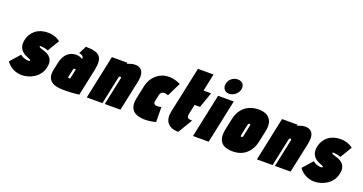

<svg xmlns="http://www.w3.org/2000/svg" viewBox="-39 -1400 3918 2074"><g transform="rotate(20 1920.0 -362.5)"><path d="M395 -332 476 -467Q462 -479 440 -490Q418 -501 391.5 -507.5Q365 -514 335 -514Q291 -514 255 -502.5Q219 -491 192 -469.5Q165 -448 147 -418.5Q129 -389 121 -352Q114 -318 118 -292.5Q122 -267 133.5 -249Q145 -231 160.5 -218.5Q176 -206 193 -198Q210 -190 224 -184.5Q238 -179 246.5 -174.5Q255 -170 254 -165Q253 -162 251 -160Q249 -158 246 -157.5Q243 -157 239.5 -156.5Q236 -156 231 -156Q216 -156 198.5 -161Q181 -166 166 -174Q151 -182 142 -191L41 -77Q73 -33 119.5 -9Q166 15 221 15Q256 15 293 4Q330 -7 362.5 -28.5Q395 -50 419 -83Q443 -116 452 -160Q460 -197 455 -222.5Q450 -248 436.5 -265.5Q423 -283 405 -294Q387 -305 368 -311.5Q349 -318 332.5 -323Q316 -328 307 -332Q298 -336 299 -343Q299 -345 300 -346Q301 -347 303 -348Q305 -349 308 -349Q311 -349 315 -349Q330 -349 346 -346Q362 -343 375.5 -339Q389 -335 395 -332Z M775 -371Q771 -375 761 -380Q751 -385 736 -389Q721 -393 702 -393Q675 -393 650 -384.5Q625 -376 604.5 -358Q584 -340 568.5 -312Q553 -284 545 -246L526 -156Q516 -108 525 -76Q534 -44 558.5 -24.5Q583 -5 618.5 3Q654 11 697 11Q717 11 736 10.5Q755 10 773.5 9.5Q792 9 809.5 7.5Q827 6 844.5 4Q862 2 879 0L944 -307Q956 -365 953 -404Q950 -443 929.5 -466.5Q909 -490 869 -500Q829 -510 769 -510L724 -420Q733 -420 743 -417Q753 -414 761.5 -408.5Q770 -403 774 -393.5Q778 -384 775 -371ZM750 -240 727 -131Q727 -131 726 -130.5Q725 -130 723.5 -130Q722 -130 720.5 -129.5Q719 -129 717 -128.5Q715 -128 713 -128Q710 -128 708 -128.5Q706 -129 704.5 -130.5Q703 -132 702.5 -134Q702 -136 702 -138L722 -232Q723 -235 724 -237.5Q725 -240 727 -241.5Q729 -243 731 -244Q733 -245 736 -245Q739 -245 741.5 -244.5Q744 -244 746.5 -243Q749 -242 750 -240Z M1240 -320 1172 1H1352L1426 -346Q1434 -385 1433 -413Q1432 -441 1424 -459.5Q1416 -478 1403 -489Q1390 -500 1374.5 -505Q1359 -510 1342 -510Q1317 -510 1298 -505.5Q1279 -501 1266.5 -495.5Q1254 -490 1248 -486L1251 -501H1071L965 1H1145L1215 -328Q1218 -330 1220.5 -331Q1223 -332 1225.5 -332.5Q1228 -333 1230 -333Q1233 -333 1235 -332Q1237 -331 1238.5 -329Q1240 -327 1240.5 -325Q1241 -323 1240 -320Z M1781 -320 1859 -479Q1831 -493 1800 -502Q1769 -511 1736 -512Q1674 -514 1626 -489Q1578 -464 1547 -420.5Q1516 -377 1504 -320L1473 -174Q1460 -110 1475 -69.5Q1490 -29 1529 -9.5Q1568 10 1625 12Q1659 13 1693.5 8Q1728 3 1760 -5L1758 -176Q1758 -176 1754 -175Q1750 -174 1742.5 -173.5Q1735 -173 1727 -172Q1719 -171 1711 -171Q1700 -171 1691.5 -173.5Q1683 -176 1678 -181.5Q1673 -187 1671 -195.5Q1669 -204 1672 -215L1688 -291Q1691 -306 1699.5 -315Q1708 -324 1719.5 -328Q1731 -332 1744 -331Q1755 -330 1764.5 -327.5Q1774 -325 1781 -320Z M2062 -204 2087 -321H2149L2212 -500H2125L2167 -700H1988L1875 -169Q1857 -84 1895 -36.5Q1933 11 2020 13L2120 -153Q2097 -153 2082.5 -157.5Q2068 -162 2063 -173Q2058 -184 2062 -204Z M2186 0H2366L2472 -501H2292ZM2433 -740Q2394 -740 2363.5 -715.5Q2333 -691 2325 -652Q2317 -615 2336.5 -588.5Q2356 -562 2395 -562Q2433 -562 2465 -588.5Q2497 -615 2505 -652Q2513 -691 2492 -715.5Q2471 -740 2433 -740Z M2877 -185 2905 -317Q2925 -409 2886.5 -460.5Q2848 -512 2757 -512Q2693 -512 2644 -488.5Q2595 -465 2563 -421.5Q2531 -378 2518 -317L2490 -185Q2478 -126 2488.5 -82Q2499 -38 2536.5 -14Q2574 10 2643 10Q2738 10 2798 -43.5Q2858 -97 2877 -185ZM2724 -311 2699 -191Q2698 -185 2695.5 -180Q2693 -175 2689.5 -172Q2686 -169 2681 -169Q2676 -169 2673.5 -172Q2671 -175 2671 -180Q2671 -185 2672 -191L2697 -311Q2699 -318 2701.5 -323Q2704 -328 2708 -330.5Q2712 -333 2716 -333Q2721 -333 2723 -330.5Q2725 -328 2725.5 -323Q2726 -318 2724 -311Z M3196 -320 3128 1H3308L3382 -346Q3390 -385 3389 -413Q3388 -441 3380 -459.5Q3372 -478 3359 -489Q3346 -500 3330.5 -505Q3315 -510 3298 -510Q3273 -510 3254 -505.5Q3235 -501 3222.5 -495.5Q3210 -490 3204 -486L3207 -501H3027L2921 1H3101L3171 -328Q3174 -330 3176.5 -331Q3179 -332 3181.5 -332.5Q3184 -333 3186 -333Q3189 -333 3191 -332Q3193 -331 3194.5 -329Q3196 -327 3196.5 -325Q3197 -323 3196 -320Z M3759 -332 3840 -467Q3826 -479 3804 -490Q3782 -501 3755.5 -507.5Q3729 -514 3699 -514Q3655 -514 3619 -502.5Q3583 -491 3556 -469.5Q3529 -448 3511 -418.5Q3493 -389 3485 -352Q3478 -318 3482 -292.5Q3486 -267 3497.5 -249Q3509 -231 3524.5 -218.5Q3540 -206 3557 -198Q3574 -190 3588 -184.5Q3602 -179 3610.5 -174.5Q3619 -170 3618 -165Q3617 -162 3615 -160Q3613 -158 3610 -157.5Q3607 -157 3603.5 -156.5Q3600 -156 3595 -156Q3580 -156 3562.5 -161Q3545 -166 3530 -174Q3515 -182 3506 -191L3405 -77Q3437 -33 3483.5 -9Q3530 15 3585 15Q3620 15 3657 4Q3694 -7 3726.5 -28.5Q3759 -50 3783 -83Q3807 -116 3816 -160Q3824 -197 3819 -222.5Q3814 -248 3800.5 -265.5Q3787 -283 3769 -294Q3751 -305 3732 -311.5Q3713 -318 3696.5 -323Q3680 -328 3671 -332Q3662 -336 3663 -343Q3663 -345 3664 -346Q3665 -347 3667 -348Q3669 -349 3672 -349Q3675 -349 3679 -349Q3694 -349 3710 -346Q3726 -343 3739.5 -339Q3753 -335 3759 -332Z"/></g></svg>

Font: Advent Pro Black
Style: Italic
Weight: 900
Italic angle: -12°
Version: Version 3.000